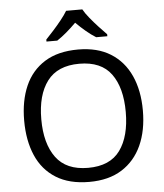

<svg xmlns="http://www.w3.org/2000/svg" viewBox="-62 -998 905 1062"><g transform="rotate(-5 390.5 -467.0)"><path d="M720 -358Q720 -247 682.5 -164.5Q645 -82 572 -36Q499 10 391 10Q280 10 206.5 -36Q133 -82 97 -165Q61 -248 61 -359Q61 -469 97 -551Q133 -633 206.5 -679Q280 -725 392 -725Q499 -725 572 -679.5Q645 -634 682.5 -551.5Q720 -469 720 -358ZM156 -358Q156 -223 213 -145.5Q270 -68 391 -68Q513 -68 569 -145.5Q625 -223 625 -358Q625 -493 569 -569.5Q513 -646 392 -646Q271 -646 213.5 -569.5Q156 -493 156 -358ZM435 -944Q447 -922 469.5 -894.5Q492 -867 516.5 -840.5Q541 -814 560 -795V-784H498Q472 -800 444 -823.5Q416 -847 389 -874Q362 -847 335 -824Q308 -801 282 -784H222V-795Q241 -815 264.5 -841Q288 -867 310 -894.5Q332 -922 345 -944Z"/></g></svg>

Font: Noto Sans Manichaean
Style: Regular
Weight: 400
Designer: Monotype Design Team
Foundry: Monotype Imaging Inc.
Version: Version 2.005; ttfautohint (v1.8.4.7-5d5b)